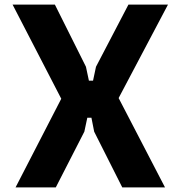

<svg xmlns="http://www.w3.org/2000/svg" viewBox="-20 -820 790 840"><path d="M48 0 248 -388 35 -800H220L356 -528L369 -467H387L400 -528L542 -800H715L499 -391L702 0H515L392 -244L380 -305H362L349 -244L224 0Z"/></svg>

Font: Martian Mono SemiExpanded SemiExpanded
Style: Bold
Weight: 700
Width: 6
Monospace: yes
Version: Version 1.000